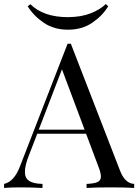

<svg xmlns="http://www.w3.org/2000/svg" viewBox="-27 -929 683 949"><path d="M279.3 -586.4 164.6 -288.1H391.1ZM400.9 0V-20Q438.5 -21.5 455.1 -29.3Q471.7 -37.1 471.7 -55.7Q471.7 -74.2 460 -104L398.4 -268.1H157.2L116.2 -162.1Q96.2 -111.3 96.2 -80.1Q95.7 -48.8 117.2 -34.7Q138.7 -21 183.1 -20V0Q126 -2.9 74.2 -2.9Q22.5 -2.9 -6.8 0V-20Q43 -31.2 71.8 -106.9L307.1 -712.9H323.2L566.9 -84Q591.3 -22 636.2 -20V0Q595.7 -2.9 519.5 -2.9Q443.4 -2.9 400.9 0ZM309.1 -844.2Q374.5 -844.7 421.4 -863.3Q468.3 -881.8 496.1 -909.2L507.8 -897.9Q479 -850.6 428.7 -816.4Q378.4 -782.2 309.1 -782.2Q239.7 -782.2 189.5 -816.4Q139.2 -850.6 109.9 -897.9L123 -908.2Q188 -844.2 309.1 -844.2Z"/></svg>

Font: PlayfairDisplay-Regular
Style: Regular
Weight: 400
Designer: Claus Eggers Sørensen
Foundry: Claus Eggers Sørensen
Version: Version 1.002;PS 001.002;hotconv 1.0.70;makeotf.lib2.5.58329